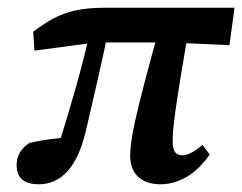

<svg xmlns="http://www.w3.org/2000/svg" viewBox="-20 -465 627 497"><path d="M80 12Q23 12 23 -38Q23 -73 56 -95Q82 -101 112 -105Q142 -109 172 -111L164 -87L130 -84Q154 -160 176 -237.5Q198 -315 216 -395L262 -394Q249 -329 238 -281.5Q227 -234 218.5 -196Q210 -158 201 -121Q168 12 80 12ZM396 12Q359 12 338 -7Q317 -26 317 -63Q317 -76 319.5 -96Q322 -116 329.5 -150.5Q337 -185 352 -243Q367 -301 392 -391L468 -388Q454 -306 446 -256Q438 -206 434 -177Q430 -148 428.5 -131.5Q427 -115 427 -101Q427 -80 433 -71.5Q439 -63 452 -63Q473 -63 504 -90L523 -65Q493 -23 460.5 -5.5Q428 12 396 12ZM69 -334 66 -383Q94 -404 119 -417.5Q144 -431 175.5 -438Q207 -445 253 -445H587L574 -348L424 -355H228Z"/></svg>

Font: Lisu Bosa Black
Style: Italic
Weight: 900
Italic angle: -19°
Designer: David Morse, Annie Olsen, Victor Gaultney, Frank Grießhammer (Latin)
Foundry: SIL International
Version: Version 2.000